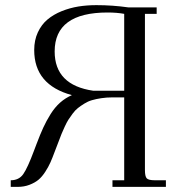

<svg xmlns="http://www.w3.org/2000/svg" viewBox="-20 -731 688 751"><path d="M22 0V-25.9Q54.2 -25.9 71 -50Q87.9 -74.2 112.8 -141.1L123 -168Q137.2 -205.6 149.2 -231.7Q161.1 -257.8 177.7 -284.4Q194.3 -311 214.8 -329.3Q235.4 -347.7 261.2 -358.9Q113.8 -398.9 113.8 -535.2Q113.8 -573.7 127.9 -604.2Q142.1 -634.8 165.5 -654.5Q189 -674.3 221.2 -687.3Q253.4 -700.2 286.9 -705.6Q320.3 -710.9 356.9 -710.9Q420.4 -710.9 481.9 -702.1H592.8V-676.8H546.9V-65.9Q546.9 -41 554 -33.4Q561 -25.9 585.9 -25.9H628.9V0H419.9V-25.9H465.8V-350.1H419.9Q396.5 -350.1 376 -346.9Q355.5 -343.8 339.6 -339.1Q323.7 -334.5 309.3 -325.4Q294.9 -316.4 284.7 -308.3Q274.4 -300.3 264.2 -286.6Q253.9 -272.9 247.6 -262.9Q241.2 -252.9 233.2 -235.6Q225.1 -218.3 220.7 -207.3Q216.3 -196.3 209 -176.8L193.8 -137.2Q184.6 -112.3 177.2 -95.7Q169.9 -79.1 157.2 -59.3Q144.5 -39.6 130.4 -27.8Q116.2 -16.1 95.2 -8.1Q74.2 0 48.8 0ZM193.8 -529.8Q193.8 -397.9 345.2 -376H465.8V-676.8Q437 -682.1 400.9 -682.1Q193.8 -682.1 193.8 -529.8Z"/></svg>

Font: Dihjauti
Style: Regular
Weight: 400
Designer: T. Christopher White
Version: Version 3.0.0